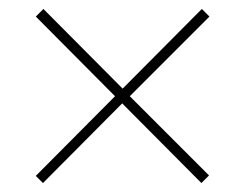

<svg xmlns="http://www.w3.org/2000/svg" viewBox="-20 -568 547 429"><path d="M431 -548 448 -531 270 -353 447 -176 430 -159 253 -337 76 -159 60 -175 237 -353 60 -531 77 -548 254 -370Z"/></svg>

Font: Noto Sans SemiCondensed Thin
Style: Regular
Weight: 100
Width: 4
Designer: Monotype Design Team
Foundry: Monotype Imaging Inc.
Version: Version 2.013; ttfautohint (v1.8.4.7-5d5b)